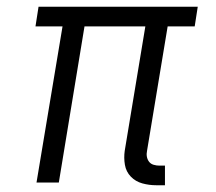

<svg xmlns="http://www.w3.org/2000/svg" viewBox="-20 -540 640 568"><path d="M442 8Q421 8 401 2.5Q381 -3 367 -17.5Q353 -32 349.5 -52.5Q346 -73 349 -94L410 -462H230L154 0H88L165 -462H85L94 -520H565L556 -462H476L415 -94Q413 -85 414.5 -76.5Q416 -68 421 -61.5Q426 -55 434.5 -52.5Q443 -50 452 -50H468V8Z"/></svg>

Font: Iosevka SS04 Lt Ex Obl
Style: Regular
Weight: 300
Width: 7
Italic angle: -9°
Monospace: yes
Designer: Belleve Invis
Foundry: Belleve Invis
Version: Version 19.0.0; ttfautohint (v1.8.4)